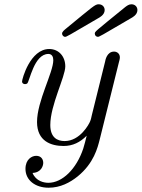

<svg xmlns="http://www.w3.org/2000/svg" viewBox="-20 -671 662 897"><path d="M83 -290C83 -282 90 -278 97 -278C101 -278 104 -279 107 -281C118 -289 139 -419 206 -419C223 -419 229 -405 229 -390C229 -332 153 -199 153 -101C153 -11 219 11 277 11C320 11 354 -6 385 -37C380 -17 375 4 369 23C337 119 271 183 206 183C186 183 148 176 132 137C174 135 182 102 182 90C182 73 172 57 149 57C129 57 99 73 99 118C99 171 145 206 207 206C262 206 307 182 343 153C419 91 436 19 446 -20L535 -378C537 -386 540 -395 540 -403C540 -421 526 -430 513 -430C479 -430 472 -389 471 -383L409 -133C407 -124 405 -113 401 -104C396 -91 354 -12 282 -12C248 -12 215 -28 215 -87C215 -180 285 -312 285 -361C285 -407 255 -442 210 -442C121 -442 83 -302 83 -290ZM270 -514C270 -507 276 -499 284 -499C291 -499 294 -501 439 -586C444 -589 469 -601 469 -624C469 -639 458 -651 441 -651C424 -651 416 -642 288 -537C281 -531 270 -523 270 -514ZM423 -513C423 -505 430 -499 437 -499C444 -499 447 -501 592 -586C597 -589 622 -601 622 -624C622 -639 611 -651 594 -651C582 -651 573 -644 565 -638C419 -519 423 -524 423 -513Z"/></svg>

Font: CMU Serif
Style: Italic
Weight: 500
Italic angle: -14.04°
Version: Version 0.7.0